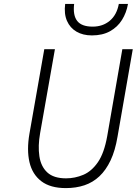

<svg xmlns="http://www.w3.org/2000/svg" viewBox="-20 -952 700 984"><path d="M317.5 12Q238 12 191.8 -23.2Q145.5 -58.5 131 -121.2Q116.5 -184 131 -267.5L207 -700H261.5L185.5 -269Q174 -204 181.8 -151.5Q189.5 -99 222.2 -68.5Q255 -38 318.5 -38Q364 -38 406.8 -56Q449.5 -74 481.8 -120.8Q514 -167.5 529.5 -254.5L607 -700H660.5L582.5 -252.5Q570.5 -180.5 546.8 -130.2Q523 -80 489.5 -48.5Q456 -17 412.8 -2.5Q369.5 12 317.5 12ZM451 -770.5Q405 -770.5 372 -789.8Q339 -809 323.2 -845.2Q307.5 -881.5 314 -932H360Q353 -873.5 375.8 -844.5Q398.5 -815.5 455 -815.5Q506.5 -815.5 542.5 -845.5Q578.5 -875.5 589 -932H636Q628 -886.5 605.2 -850Q582.5 -813.5 544 -792Q505.5 -770.5 451 -770.5Z"/></svg>

Font: Overpass ExtraLight
Style: Italic
Weight: 250
Italic angle: -10°
Designer: Delve Withrington, Dave Bailey, Thomas Jockin
Foundry: Delve Fonts LLC
Version: Version 4.000